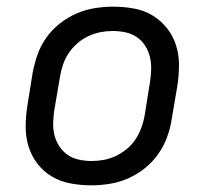

<svg xmlns="http://www.w3.org/2000/svg" viewBox="-20 -548 640 576"><path d="M254 8Q223 8 192.5 2.5Q162 -3 136.5 -18Q111 -33 93 -56Q75 -79 66 -107.5Q57 -136 57 -167Q57 -198 62 -230L78 -330Q83 -357 92.5 -384Q102 -411 119 -435Q136 -459 159.5 -477.5Q183 -496 209.5 -507.5Q236 -519 264 -523.5Q292 -528 319 -528Q351 -528 381.5 -522.5Q412 -517 437 -502Q462 -487 480.5 -464Q499 -441 508 -412.5Q517 -384 517 -353Q517 -322 512 -290L495 -190Q491 -163 481 -136Q471 -109 454 -85Q437 -61 413.5 -42.5Q390 -24 363.5 -12.5Q337 -1 309 3.5Q281 8 254 8ZM255 -65Q273 -65 292 -68.5Q311 -72 328.5 -80.5Q346 -89 361.5 -102Q377 -115 387.5 -131.5Q398 -148 404.5 -166Q411 -184 414 -202L430 -302Q433 -322 433.5 -341Q434 -360 429.5 -378Q425 -396 415 -411.5Q405 -427 390 -437Q375 -447 356.5 -451Q338 -455 318 -455Q300 -455 281.5 -451.5Q263 -448 245 -439.5Q227 -431 212 -418Q197 -405 186 -388.5Q175 -372 169 -354Q163 -336 160 -318L143 -218Q140 -198 139.5 -179Q139 -160 143.5 -142Q148 -124 158.5 -108.5Q169 -93 183.5 -83Q198 -73 217 -69Q236 -65 255 -65Z"/></svg>

Font: Iosevka SS04 Extended Oblique
Style: Regular
Weight: 400
Width: 7
Italic angle: -9°
Monospace: yes
Designer: Belleve Invis
Foundry: Belleve Invis
Version: Version 19.0.0; ttfautohint (v1.8.4)